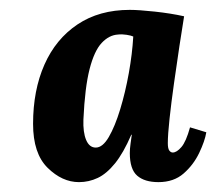

<svg xmlns="http://www.w3.org/2000/svg" viewBox="-20 -736 446 389"><path d="M243 -716Q261 -716 293.5 -712.5Q326 -709 353 -703Q349 -679 343.5 -642.5Q338 -606 332.5 -567Q327 -528 323.5 -495.5Q320 -463 320 -446Q320 -435 323 -431Q326 -427 330 -427Q338 -427 347.5 -438Q357 -449 365 -478L398 -468Q395 -450 383.5 -426Q372 -402 352 -384.5Q332 -367 301 -367Q273 -367 258 -380Q243 -393 243 -426Q243 -434 244.5 -445Q246 -456 247 -463H246Q230 -426 213 -405Q196 -384 178 -375.5Q160 -367 140 -367Q106 -367 76.5 -396Q47 -425 47 -485Q47 -553 70 -605Q93 -657 137 -686.5Q181 -716 243 -716ZM219 -666Q201 -665 186 -649Q171 -633 161.5 -596Q152 -559 149 -494Q148 -468 154.5 -452.5Q161 -437 174 -437Q188 -437 200.5 -458.5Q213 -480 223.5 -514.5Q234 -549 241 -588Q248 -627 250 -662Q246 -664 236.5 -665.5Q227 -667 219 -666Z"/></svg>

Font: Lora
Style: Italic
Weight: 400
Italic angle: -3°
Designer: Olga Karpushina, Alexei Vanyashin (Cyrillic)
Foundry: Cyreal
Version: Version 3.008